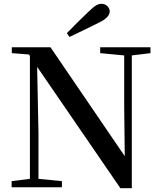

<svg xmlns="http://www.w3.org/2000/svg" viewBox="-20 -983 847 1008"><path d="M331 -809 345 -789C395 -813 447 -838 497 -863C542 -884 556 -905 556 -923C556 -943 538 -963 513 -963C493 -963 476 -952 444 -921C408 -887 369 -848 331 -809ZM612 5H672V-692L770 -704V-735H506V-704L632 -692V-427L635 -163L245 -735H42V-704L132 -697L137 -689V-44L41 -32V0H305V-32L182 -44V-285L175 -632Z"/></svg>

Font: GenKiMin2 TW SB
Style: Regular
Weight: 600
Version: Version 2.100;PS 2.1;hotconv 16.6.51;makeotf.lib2.5.65220 DE